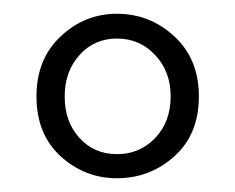

<svg xmlns="http://www.w3.org/2000/svg" viewBox="-20 -648 341 279"><path d="M150 -424Q183 -424 205.5 -447.5Q228 -471 228 -508Q228 -544 205.5 -568Q183 -592 150 -592Q117 -592 95.5 -568Q74 -544 74 -508Q74 -471 95.5 -447.5Q117 -424 150 -424ZM150 -389Q103 -389 68 -421Q33 -453 33 -508Q33 -562 68 -595Q103 -628 150 -628Q198 -628 233.5 -595Q269 -562 269 -508Q269 -453 233.5 -421Q198 -389 150 -389Z"/></svg>

Font: Lisu Bosa Medium
Style: Regular
Weight: 500
Designer: David Morse, Annie Olsen, Victor Gaultney, Frank Grießhammer (Latin)
Foundry: SIL International
Version: Version 2.000